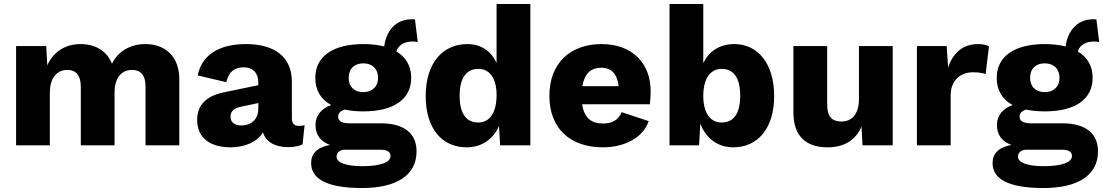

<svg xmlns="http://www.w3.org/2000/svg" viewBox="-20 -732 5557 967"><path d="M61 0H231V-264C231 -346 272 -380 319 -380C359 -380 387 -357 387 -294V0H557V-267C557 -342 594 -380 645 -380C686 -380 713 -357 713 -294V0H883V-333C883 -450 810 -510 712 -510C640 -510 575 -476 544 -411C518 -476 460 -510 386 -510C310 -510 250 -473 218 -403L213 -500H61Z M1281 -317V-303L1108 -267C1015 -248 973 -200 973 -128C973 -38 1038 10 1141 10C1209 10 1276 -15 1304 -66C1320 -15 1368 9 1431 9C1461 9 1485 4 1504 -5L1514 -102C1506 -99 1496 -98 1485 -98C1462 -98 1450 -110 1450 -137V-320C1450 -444 1365 -510 1219 -510C1074 -510 994 -448 976 -352L1120 -318C1132 -374 1165 -393 1209 -393C1253 -393 1281 -364 1281 -317ZM1141 -144C1141 -174 1160 -188 1200 -196L1281 -213V-185C1281 -126 1240 -100 1195 -100C1165 -100 1141 -114 1141 -144Z M1898 -111H1739C1701 -111 1683 -123 1683 -145C1683 -160 1693 -173 1716 -180C1744 -174 1775 -171 1810 -171C1963 -171 2051 -232 2051 -340C2051 -399 2025 -444 1976 -473C1986 -503 2013 -523 2060 -523C2067 -523 2075 -522 2084 -520L2070 -634C2064 -635 2058 -635 2054 -635C1968 -635 1924 -570 1915 -498C1884 -506 1849 -510 1810 -510C1657 -510 1568 -448 1568 -340C1568 -278 1595 -232 1648 -203C1599 -186 1569 -150 1569 -103C1569 -54 1593 -20 1642 -2C1575 10 1547 44 1547 89C1547 167 1622 215 1803 215C1971 215 2078 155 2078 30C2078 -61 2014 -111 1898 -111ZM1810 -413C1853 -413 1884 -387 1884 -340C1884 -294 1853 -268 1810 -268C1766 -268 1736 -294 1736 -340C1736 -387 1766 -413 1810 -413ZM1804 105C1723 105 1675 87 1675 57C1675 37 1691 22 1717 22H1896C1934 22 1947 35 1947 54C1947 84 1900 105 1804 105Z M2330 10C2406 10 2465 -31 2493 -98L2499 0H2651V-712H2481V-415C2455 -472 2405 -510 2334 -510C2210 -510 2124 -415 2124 -248C2124 -85 2206 10 2330 10ZM2389 -115C2330 -115 2295 -157 2295 -250C2295 -343 2331 -385 2390 -385C2447 -385 2481 -337 2481 -253C2481 -163 2445 -115 2389 -115Z M3017 10C3122 10 3218 -36 3247 -122L3111 -167C3096 -131 3067 -110 3017 -110C2959 -110 2922 -137 2912 -207H3253C3255 -223 3257 -248 3257 -273C3257 -411 3167 -510 3009 -510C2854 -510 2747 -415 2747 -250C2747 -85 2851 10 3017 10ZM3009 -391C3060 -391 3089 -358 3096 -298H2913C2924 -362 2956 -391 3009 -391Z M3673 10C3796 10 3879 -85 3879 -248C3879 -414 3795 -510 3679 -510C3601 -510 3549 -471 3522 -414V-712H3352V0H3501L3507 -110C3533 -39 3592 10 3673 10ZM3614 -115C3558 -115 3522 -162 3522 -249C3522 -334 3556 -385 3614 -385C3673 -385 3708 -343 3708 -250C3708 -157 3673 -115 3614 -115Z M4148 10C4229 10 4288 -24 4319 -94L4324 0H4476V-500H4306V-232C4306 -154 4267 -120 4219 -120C4172 -120 4146 -142 4146 -206V-500H3976V-166C3976 -40 4046 10 4148 10Z M4598 0H4768V-252C4768 -330 4820 -368 4881 -368C4910 -368 4930 -364 4944 -359L4961 -499C4950 -505 4932 -510 4907 -510C4829 -510 4780 -466 4755 -392L4748 -500H4598Z M5330 -111H5171C5133 -111 5115 -123 5115 -145C5115 -160 5125 -173 5148 -180C5176 -174 5207 -171 5242 -171C5395 -171 5483 -232 5483 -340C5483 -399 5457 -444 5408 -473C5418 -503 5445 -523 5492 -523C5499 -523 5507 -522 5516 -520L5502 -634C5496 -635 5490 -635 5486 -635C5400 -635 5356 -570 5347 -498C5316 -506 5281 -510 5242 -510C5089 -510 5000 -448 5000 -340C5000 -278 5027 -232 5080 -203C5031 -186 5001 -150 5001 -103C5001 -54 5025 -20 5074 -2C5007 10 4979 44 4979 89C4979 167 5054 215 5235 215C5403 215 5510 155 5510 30C5510 -61 5446 -111 5330 -111ZM5242 -413C5285 -413 5316 -387 5316 -340C5316 -294 5285 -268 5242 -268C5198 -268 5168 -294 5168 -340C5168 -387 5198 -413 5242 -413ZM5236 105C5155 105 5107 87 5107 57C5107 37 5123 22 5149 22H5328C5366 22 5379 35 5379 54C5379 84 5332 105 5236 105Z"/></svg>

Font: Work Sans
Style: Bold
Weight: 700
Designer: Wei Huang
Foundry: Wei Huang
Version: Version 2.012